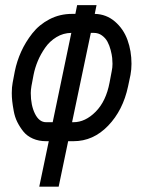

<svg xmlns="http://www.w3.org/2000/svg" viewBox="-20 -532 565 740"><path d="M25.4 -173.3Q25.4 -196.3 28.8 -213.4L37.1 -257.3Q44.9 -295.9 61.5 -332.8Q78.1 -369.6 104.5 -403.3Q130.9 -437 170.7 -457.8Q210.4 -478.5 257.8 -478.5H270.5L277.3 -512.2H352.1L345.2 -478.5Q389.6 -477.5 422.9 -449Q456.1 -420.4 471.4 -377.9Q486.8 -335.4 486.8 -286.1Q486.8 -264.2 482.9 -243.2L473.6 -199.2Q454.1 -106.9 396.7 -47.4Q339.4 12.2 263.2 12.2H242.7L206.1 187.5H131.3L168 12.2H157.7Q129.4 12.2 106.7 2.2Q84 -7.8 70.1 -25.1Q56.2 -42.5 46.6 -61.8Q37.1 -81.1 33 -103.8Q28.8 -126.5 27.1 -142.3Q25.4 -158.2 25.4 -173.3ZM330.1 -405.3 257.8 -61H263.2Q308.6 -61 348.6 -101.3Q388.7 -141.6 402.3 -213.9L410.6 -257.8Q413.6 -271.5 413.6 -286.1Q413.6 -295.9 412.4 -308.6Q411.1 -321.3 406.5 -339.1Q401.9 -356.9 394.3 -371.1Q386.7 -385.3 373 -395.3Q359.4 -405.3 341.3 -405.3ZM254.9 -405.3Q223.6 -404.8 197.5 -388.9Q171.4 -373 154.1 -348.1Q136.7 -323.2 125.7 -296.9Q114.7 -270.5 109.4 -243.7L101.1 -199.7Q98.6 -184.1 98.6 -173.3Q98.6 -126.5 114.7 -93.8Q130.9 -61 157.7 -61H183.1Z"/></svg>

Font: Anka/Coder Condensed
Style: Italic
Weight: 400
Width: 4
Italic angle: -12°
Monospace: yes
Version: Version 001.100